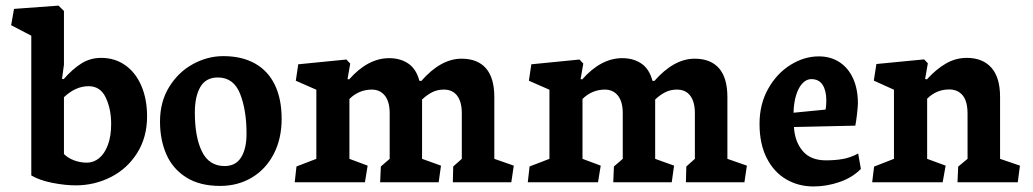

<svg xmlns="http://www.w3.org/2000/svg" viewBox="-20 -654 3706 689"><path d="M92.3 -24.4Q122.1 -6.8 168 2.2Q213.9 11.2 251.5 11.2Q319.3 11.2 378.2 -18.8Q437 -48.8 472.4 -105.2Q507.8 -161.6 507.8 -236.3Q507.8 -297.9 487.5 -345.5Q467.3 -393.1 429.9 -419.7Q392.6 -446.3 342.8 -446.3Q304.7 -446.3 272.9 -426.8Q241.2 -407.2 208.5 -370.1L202.6 -371.1L209.5 -421.9V-614.7L189.9 -633.8L30.3 -622.1L20 -563.5L92.3 -525.9ZM297.9 -344.7Q340.3 -344.7 359.6 -303.7Q378.9 -262.7 378.9 -209Q378.9 -165.5 367.2 -134Q355.5 -102.5 335.7 -86.4Q315.9 -70.3 291.5 -70.3Q268.1 -70.3 246.3 -78.4Q224.6 -86.4 209.5 -101.1V-305.2Q251.5 -344.7 297.9 -344.7Z M990.7 -227.5Q990.7 -298.8 966.3 -349.4Q941.9 -399.9 894.8 -426.3Q847.7 -452.6 781.2 -452.6Q725.1 -452.6 672.9 -424.3Q620.6 -396 587.4 -342.5Q554.2 -289.1 554.2 -217.8Q554.2 -152.8 576.7 -100.8Q599.1 -48.8 647.7 -17.8Q696.3 13.2 770 13.2Q833.5 13.2 883.8 -16.8Q934.1 -46.9 962.4 -101.6Q990.7 -156.2 990.7 -227.5ZM864.7 -174.8Q864.7 -120.1 845.2 -89.1Q825.7 -58.1 786.1 -58.1Q730.5 -58.1 704.8 -110.1Q679.2 -162.1 679.2 -250Q679.2 -308.1 699 -342Q718.8 -376 761.7 -376Q818.4 -376 841.6 -317.4Q864.7 -258.8 864.7 -174.8Z M1299.3 -59.6 1233.9 -84V-298.8Q1250.5 -315.4 1271 -324Q1291.5 -332.5 1314 -332.5Q1343.8 -332.5 1361.1 -310.8Q1378.4 -289.1 1378.4 -247.6V-84L1346.7 -56.6L1344.2 0H1554.2L1562.5 -59.6L1494.6 -84V-296.9Q1512.7 -314 1531.2 -323.2Q1549.8 -332.5 1572.8 -332.5Q1604 -332.5 1620.6 -310.5Q1637.2 -288.6 1637.2 -247.6V-84L1606.4 -56.6L1605 0H1814.9L1823.7 -59.6L1753.9 -84V-305.2Q1753.9 -374.5 1723.9 -408.9Q1693.8 -443.4 1636.2 -443.4Q1562 -443.4 1491.7 -363.3L1484.9 -364.3Q1473.6 -406.7 1445.1 -426Q1416.5 -445.3 1376.5 -445.3Q1300.3 -445.3 1232.9 -369.1L1227.1 -370.1L1236.8 -425.8L1223.1 -440.4L1050.3 -423.3L1041.5 -364.3L1115.2 -332V-84L1043.9 -56.6L1037.6 0H1289.6Z M2135.7 -59.6 2070.3 -84V-298.8Q2086.9 -315.4 2107.4 -324Q2127.9 -332.5 2150.4 -332.5Q2180.2 -332.5 2197.5 -310.8Q2214.8 -289.1 2214.8 -247.6V-84L2183.1 -56.6L2180.7 0H2390.6L2398.9 -59.6L2331.1 -84V-296.9Q2349.1 -314 2367.7 -323.2Q2386.2 -332.5 2409.2 -332.5Q2440.4 -332.5 2457 -310.5Q2473.6 -288.6 2473.6 -247.6V-84L2442.9 -56.6L2441.4 0H2651.4L2660.2 -59.6L2590.3 -84V-305.2Q2590.3 -374.5 2560.3 -408.9Q2530.3 -443.4 2472.7 -443.4Q2398.4 -443.4 2328.1 -363.3L2321.3 -364.3Q2310.1 -406.7 2281.5 -426Q2252.9 -445.3 2212.9 -445.3Q2136.7 -445.3 2069.3 -369.1L2063.5 -370.1L2073.2 -425.8L2059.6 -440.4L1886.7 -423.3L1877.9 -364.3L1951.7 -332V-84L1880.4 -56.6L1874 0H2126Z M3069.3 -47.9 3059.6 -103Q3030.8 -87.9 3003.7 -83.3Q2976.6 -78.6 2943.8 -78.6Q2888.7 -78.6 2860.4 -112.3Q2832 -146 2829.1 -198.2L3049.3 -203.1Q3052.2 -216.3 3055.4 -244.1Q3058.6 -272 3058.6 -283.7Q3058.6 -334.5 3041.3 -372.6Q3023.9 -410.6 2992.2 -431.2Q2960.4 -451.7 2918.5 -451.7Q2865.7 -451.7 2816.7 -421.1Q2767.6 -390.6 2736.6 -335.4Q2705.6 -280.3 2705.6 -209.5Q2705.6 -137.7 2731.4 -86.9Q2757.3 -36.1 2801.3 -10.5Q2845.2 15.1 2899.4 15.1Q2946.8 15.1 2993.2 -1Q3039.6 -17.1 3069.3 -47.9ZM2945.3 -293.5Q2945.3 -286.6 2944.6 -275.9Q2943.8 -265.1 2942.4 -260.7L2827.6 -249.5Q2828.6 -286.6 2837.4 -314Q2846.2 -341.3 2860.4 -355.7Q2874.5 -370.1 2891.1 -370.1Q2918.9 -370.1 2932.1 -349.4Q2945.3 -328.6 2945.3 -293.5Z M3373.5 -59.6 3307.1 -84V-299.8Q3340.3 -333 3386.2 -333Q3417 -333 3434.6 -311.8Q3452.1 -290.5 3452.1 -245.6V-84L3418.5 -56.2L3416 0H3632.3L3640.1 -59.6L3568.8 -84V-306.6Q3568.8 -376 3537.6 -411.1Q3506.3 -446.3 3449.7 -446.3Q3409.2 -446.3 3374 -425.8Q3338.9 -405.3 3306.2 -369.1L3299.8 -370.6L3309.6 -426.8L3296.4 -440.9L3125 -424.3L3115.7 -364.7L3188 -332V-84L3116.7 -56.2L3109.9 0H3362.8Z"/></svg>

Font: Neuton
Style: Bold
Weight: 700
Designer: Brian M Zick
Foundry: Brian M Zick
Version: Version 1.560